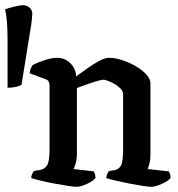

<svg xmlns="http://www.w3.org/2000/svg" viewBox="-91 -724 689 744"><path d="M-61.7 -384V-561Q-61.7 -612 -64.1 -639Q-66.5 -666 -71.2 -688Q-57.9 -693 -34.7 -698.5Q-11.4 -704 -2.8 -704Q12.4 -704 23.3 -694.5Q34.2 -685 34.2 -671Q34.2 -665 32.3 -646.5Q30.4 -628 27.6 -614L-7.6 -395Q-14.2 -391 -29 -387.5Q-43.7 -384 -61.7 -384ZM206 0Q198 0 174 -3.5Q150 -7 121 -12.5Q92 -18 67 -24Q42 -30 30 -34Q30 -42 33.5 -49.5Q37 -57 40 -61L66 -66Q82 -69 91.5 -83.5Q101 -98 101 -146V-392Q101 -400 98 -407Q95 -414 86 -417L24 -440Q25 -452 29 -460.5Q33 -469 36 -472Q52 -481 80.5 -490.5Q109 -500 131 -500Q160 -500 181.5 -479Q203 -458 204 -428Q226 -444 249.5 -460.5Q273 -477 294.5 -488.5Q316 -500 332 -500Q355 -500 382.5 -491Q410 -482 435 -467.5Q460 -453 476 -435.5Q492 -418 492 -401V-126Q492 -105 488 -90Q484 -75 481 -69L563 -60Q565 -57 567.5 -50.5Q570 -44 570 -35Q565 -27 551 -19Q537 -11 521.5 -5.5Q506 0 496 0Q487 0 463.5 -3.5Q440 -7 411.5 -12.5Q383 -18 357.5 -24Q332 -30 321 -34Q321 -42 324.5 -49.5Q328 -57 331 -61L354 -65Q370 -68 378 -83Q386 -98 386 -146V-360Q386 -373 370.5 -386Q355 -399 336.5 -407Q318 -415 311 -415Q301 -415 280 -408.5Q259 -402 238 -394.5Q217 -387 207 -383V-128Q207 -107 202.5 -91.5Q198 -76 194 -69L272 -60Q274 -57 276.5 -50.5Q279 -44 279 -35Q274 -27 260.5 -19Q247 -11 231.5 -5.5Q216 0 206 0Z"/></svg>

Font: Texturina 72pt SemiBold
Style: Regular
Weight: 600
Designer: Guillermo Torres Carreño
Foundry: Omnibus-Type
Version: Version 1.002; ttfautohint (v1.8.3)